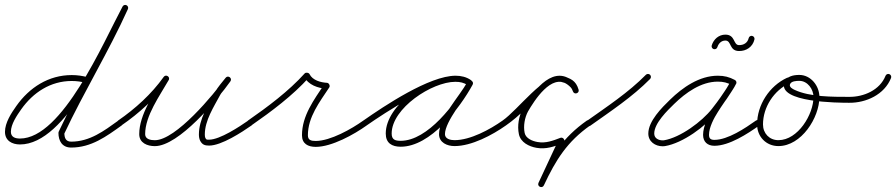

<svg xmlns="http://www.w3.org/2000/svg" viewBox="-24 -576 3636 779"><path d="M340.6 -247.9C342.3 -254.3 338.5 -260.9 332.1 -262.6C310.1 -268.4 289.8 -271.4 266.9 -271.4C173.3 -271.4 95.2 -221.1 42.2 -145.9C21.8 -117.1 -3.8 -78.1 -3.8 -41.2C-3.8 -5.4 24.7 10.1 57 10.1C246 10.1 410.5 -381.6 494.6 -538.3C497.7 -544.2 495.5 -551.4 489.7 -554.6C483.8 -557.7 476.6 -555.5 473.4 -549.7C394.7 -402.9 229 -13.9 57 -13.9C38.2 -13.9 20.2 -19.4 20.2 -41.2C20.2 -72.3 44.8 -107.9 61.8 -132.1C110.3 -200.9 181.2 -247.4 266.9 -247.4C287.8 -247.4 306 -244.7 325.9 -239.4C332.3 -237.7 338.9 -241.5 340.6 -247.9ZM488.9 -554.9C482.9 -557.7 475.8 -555 473.1 -548.9C395.2 -376.2 294.7 -213.8 214.3 -42.1C214.2 -41.9 213.9 -40.7 213.6 -39.5C213.4 -38.4 213.1 -37.2 213.1 -37C213.1 -4.1 228.4 22.7 264.6 22.7C346.1 22.7 407.3 -22.1 470 -67.3C475.4 -71.1 476.6 -78.6 472.7 -84C468.9 -89.4 461.4 -90.6 456 -86.7C397.7 -44.8 340.4 -1.3 264.6 -1.3C242.3 -1.3 237.1 -17.5 237.1 -37C237.1 -37.2 236.8 -35.8 236.5 -34.5C236.2 -33.1 235.9 -31.7 236 -31.9C316.5 -203.7 417 -366.3 494.9 -539.1C497.7 -545.1 495 -552.2 488.9 -554.9Z M468.8 -67.1C468.8 -67.1 468.8 -67.1 468.8 -67.1C540.9 -116.7 608.9 -178.5 659.8 -250C664.2 -256.2 661 -262.8 655.8 -266.1C650.6 -269.4 643.3 -269.5 639.6 -262.9C600.7 -194.7 540.9 -111.7 540.9 -31.7C540.9 4 573.6 16.9 604.2 16.9C701.5 16.9 857.7 -171.4 910.8 -246C915.3 -252.4 912.9 -259 908.2 -262.6C903.5 -266.1 896.5 -266.6 891.6 -260.5C876.9 -241.9 860.3 -223.5 848.6 -203C848.6 -203 848.5 -202.9 848.5 -202.8C848.5 -202.7 848.4 -202.7 848.4 -202.7C820.1 -149.7 783 -92 783 -30.3C783 -21.5 784.3 -12.5 788.3 -4.5C788.3 -4.5 788.4 -4.4 788.4 -4.4C788.5 -4.3 788.5 -4.2 788.5 -4.2C796.9 11 806.8 14.7 824.4 14.7C874.5 14.7 957.3 -39.5 996.9 -67.2C1002.3 -71 1003.6 -78.5 999.8 -83.9C996 -89.3 988.5 -90.6 983.1 -86.8C983.1 -86.8 983.1 -86.8 983.1 -86.8C948.4 -62.6 868.1 -9.3 824.4 -9.3C814.3 -9.3 813.3 -8.9 809.5 -15.8C809.5 -15.8 809.5 -15.7 809.6 -15.6C809.6 -15.5 809.7 -15.5 809.7 -15.5C807.4 -19.9 807 -25.4 807 -30.3C807 -87.3 843.4 -142.3 869.6 -191.3C869.6 -191.3 869.5 -191.3 869.5 -191.2C869.5 -191.1 869.4 -191 869.4 -191C880.5 -210.5 896.4 -228 910.4 -245.5C915.2 -251.6 912.7 -258.4 907.8 -262.1C902.9 -265.7 895.7 -266.3 891.2 -260C844.2 -193.7 689.7 -7.1 604.2 -7.1C587.8 -7.1 564.9 -10.9 564.9 -31.7C564.9 -106.4 624 -187.1 660.4 -251.1C664.2 -257.7 661.3 -264 656.4 -267.1C651.6 -270.2 644.6 -270.1 640.2 -264C590.9 -194.7 525 -134.9 455.2 -86.9C449.7 -83.1 448.4 -75.7 452.1 -70.2C455.9 -64.7 463.3 -63.4 468.8 -67.1Z M995.8 -67.1C995.8 -67.1 995.8 -67.1 995.8 -67.1C1076.6 -123.2 1164.2 -188.7 1229.9 -262C1232.3 -264.6 1226.6 -266.9 1220.7 -267.7C1214.8 -268.5 1208.7 -267.9 1210.2 -264.7C1226.6 -231.4 1266.5 -217.9 1301.4 -216C1305.4 -215.8 1304.1 -222.1 1301.3 -227.7C1298.6 -233.2 1294.2 -238 1292 -234.6C1250.1 -171.1 1201.2 -106.9 1201.2 -27.1C1201.2 7.4 1225.8 19.9 1257.1 19.9C1322.1 19.9 1412.5 -30.3 1464 -67.2C1469.4 -71.1 1470.6 -78.6 1466.8 -84C1462.9 -89.4 1455.4 -90.6 1450 -86.8C1450 -86.8 1450 -86.8 1450 -86.8C1402.9 -53 1316.6 -4.1 1257.1 -4.1C1239.2 -4.1 1225.2 -6.8 1225.2 -27.1C1225.2 -101.3 1273 -162.3 1312 -221.4C1314.2 -224.7 1313.9 -229.3 1312 -233C1310.1 -236.8 1306.7 -239.8 1302.6 -240C1277 -241.4 1244 -250.3 1231.8 -275.3C1230.2 -278.5 1226.5 -280.4 1222.5 -281C1218.6 -281.5 1214.4 -280.6 1212.1 -278C1147.6 -206.2 1061.3 -141.9 982.2 -86.9C976.7 -83.1 975.4 -75.6 979.1 -70.2C982.9 -64.7 990.4 -63.4 995.8 -67.1Z M1447.2 -70.1C1451 -64.7 1458.4 -63.4 1463.9 -67.2C1539.9 -120.2 1730.5 -244.8 1824.6 -244.8C1841.5 -244.8 1859.1 -241.2 1873 -231.2C1879.2 -226.8 1885.8 -229.9 1889.1 -235.1C1892.5 -240.3 1892.6 -247.6 1886 -251.4C1865.1 -263.5 1848.1 -268.1 1823.3 -268.1C1715.1 -268.1 1541.1 -150.4 1541.1 -34.2C1541.1 4.5 1566 19.3 1601.7 19.3C1722.8 19.3 1841.2 -136.7 1893.5 -232.2C1897.4 -239.3 1894 -245.6 1888.8 -248.5C1883.5 -251.4 1876.3 -250.8 1872.5 -243.8C1839.3 -183.3 1757.3 -98.5 1757.3 -31.6C1757.3 2.7 1790.4 16.7 1820 16.7C1889.7 16.7 1973.3 -27.9 2028.9 -67.2C2034.3 -71 2035.6 -78.5 2031.8 -83.9C2028 -89.3 2020.5 -90.6 2015.1 -86.8C2015.1 -86.8 2015.1 -86.8 2015.1 -86.8C1963.7 -50.5 1884.4 -7.3 1820 -7.3C1804.6 -7.3 1781.3 -12 1781.3 -31.6C1781.3 -83.4 1865 -180.2 1893.5 -232.2C1897.4 -239.2 1894 -245.6 1888.8 -248.5C1883.5 -251.4 1876.3 -250.8 1872.5 -243.8C1825.1 -157.2 1712.1 -4.7 1601.7 -4.7C1579.2 -4.7 1565.1 -9.2 1565.1 -34.2C1565.1 -136.6 1728.8 -244.1 1823.3 -244.1C1844 -244.1 1856.8 -240.6 1874 -230.6C1880.6 -226.8 1886.9 -229.6 1890.1 -234.5C1893.2 -239.4 1893.2 -246.3 1887 -250.8C1868.9 -263.7 1846.6 -268.8 1824.6 -268.8C1718.2 -268.8 1535 -146.1 1450.1 -86.8C1444.7 -83 1443.4 -75.6 1447.2 -70.1Z M2373.8 -83.9C2370 -89.3 2362.5 -90.6 2357.1 -86.8C2259.7 -18.2 2211.1 58.7 2160.9 165.9C2157.5 173.1 2161.2 179.3 2166.7 181.9C2172.1 184.4 2179.2 183.3 2182.6 176.1C2210 117.2 2237.5 58.3 2264.9 -0.5C2267.1 -5.1 2265.6 -10 2262.5 -13.4C2259.3 -16.8 2254.5 -18.6 2249.8 -16.8C2219.4 -5.2 2190.4 6.2 2157.1 0.2C2157.1 0.2 2157.1 0.2 2157 0.2C2157 0.2 2157 0.2 2157 0.2C2136.9 -3.2 2109.5 -13.9 2104.7 -36.5C2098.8 -64.9 2104.8 -98.9 2118.5 -124.3C2118.5 -124.3 2118.5 -124.2 2118.5 -124.1C2118.4 -124.1 2118.4 -124 2118.4 -124C2142.9 -166.4 2214 -279.8 2277.9 -233.3C2277.9 -233.3 2278 -233.2 2278.1 -233.2C2278.2 -233.1 2278.3 -233 2278.3 -233C2283.2 -229.8 2287.4 -225.6 2291.5 -221.5C2291.5 -221.5 2291.4 -221.6 2291.3 -221.7C2291.2 -221.9 2291.1 -222 2291.1 -222C2296 -216.6 2298.3 -211.5 2300.7 -204.9C2303.4 -197.6 2310.1 -195.8 2315.7 -197.6C2321.3 -199.4 2325.7 -204.9 2323.5 -212.4C2312.6 -249.6 2290.5 -258.3 2257.2 -267.6C2257.2 -267.6 2256.8 -267.7 2256.3 -267.7C2255.8 -267.8 2255.4 -267.9 2255.4 -267.9C2183 -276.2 2078.9 -131.3 2015.1 -86.8C2009.7 -83.1 2008.4 -75.6 2012.2 -70.1C2015.9 -64.7 2023.4 -63.4 2028.9 -67.2C2056.5 -86.4 2081.9 -108.4 2105.8 -132.1C2140.8 -166.7 2197.8 -250.4 2252.6 -244.1C2252.7 -244.1 2252.2 -244.2 2251.7 -244.3C2251.2 -244.4 2250.7 -244.4 2250.8 -244.4C2275.6 -237.5 2292.1 -234.3 2300.5 -205.6C2302.7 -198.2 2309.7 -196.4 2315.5 -198.3C2321.3 -200.2 2325.9 -205.8 2323.3 -213.1C2319.8 -222.7 2315.9 -230.3 2308.9 -238C2308.9 -238 2308.8 -238.1 2308.7 -238.3C2308.6 -238.4 2308.5 -238.5 2308.5 -238.5C2303.2 -243.7 2297.9 -248.8 2291.7 -253C2291.7 -253 2291.8 -252.9 2291.9 -252.8C2292 -252.8 2292.1 -252.7 2292.1 -252.7C2211.5 -311.3 2131.1 -194.1 2097.6 -136C2097.6 -136 2097.6 -135.9 2097.5 -135.9C2097.5 -135.8 2097.5 -135.7 2097.5 -135.7C2081 -105.4 2074.1 -65.5 2081.3 -31.5C2088.2 1.6 2122.4 18.7 2153 23.8C2153 23.8 2153 23.8 2153 23.8C2152.9 23.8 2152.9 23.8 2152.9 23.8C2190.9 30.6 2223.5 18.9 2258.3 5.6C2263 3.8 2260.3 -2.5 2255.9 -7.3C2251.4 -12 2245.3 -15.2 2243.2 -10.7C2215.7 48.2 2188.3 107.1 2160.8 165.9C2157.5 173.2 2161.2 179.3 2166.6 181.9C2172.1 184.4 2179.2 183.3 2182.6 176.1C2231.1 72.6 2277 -1 2370.9 -67.2C2376.3 -71 2377.6 -78.5 2373.8 -83.9Z M2354.2 -68.7C2358.1 -63.3 2365.5 -62 2371 -65.9C2453.7 -124.7 2542.2 -183.1 2613.6 -255.6C2618.2 -260.3 2618.1 -267.9 2613.4 -272.6C2608.7 -277.2 2601.1 -277.1 2596.4 -272.4C2596.4 -272.4 2596.4 -272.4 2596.4 -272.4C2526.1 -200.9 2438.6 -143.4 2357 -85.4C2351.6 -81.6 2350.4 -74.1 2354.2 -68.7Z M2962.6 -235.5C2965.7 -241.3 2963.4 -248.6 2957.5 -251.6C2934.3 -263.7 2915.2 -268.8 2888.3 -268.8C2813.7 -268.8 2746 -221.6 2694.6 -171.6C2661.4 -139.3 2606.4 -84.8 2606.4 -34.1C2606.4 -1.4 2634.4 17.5 2664.8 17.5C2667.9 17.5 2670.9 17.3 2674 16.8C2746.5 4.7 2839.5 -63.5 2883.5 -119.6C2912.4 -156.6 2938.9 -193.2 2961.5 -234.2C2965.3 -241 2961.7 -247.3 2956.3 -250.1C2950.8 -252.9 2943.6 -252.3 2940.2 -245.3C2936.9 -238.4 2933.3 -232 2929 -225.7C2929 -225.7 2928.9 -225.5 2928.9 -225.4C2928.8 -225.3 2928.7 -225.2 2928.7 -225.2C2925.3 -219.6 2921.7 -214.1 2918 -208.7C2918 -208.7 2918 -208.6 2918 -208.6C2918 -208.6 2918 -208.6 2918 -208.6C2901.9 -184 2884.4 -160.2 2868.8 -135.4C2868.8 -135.4 2868.8 -135.4 2868.9 -135.4C2868.9 -135.5 2868.9 -135.5 2868.9 -135.5C2850 -106.1 2828.6 -64.2 2828.6 -28.9C2828.6 -0.6 2846.6 15.5 2874.5 15.5C2934.8 15.5 3008.9 -33.1 3057 -67.2C3062.4 -71.1 3063.6 -78.5 3059.8 -84C3055.9 -89.4 3048.5 -90.6 3043 -86.8C2999.7 -56 2929 -8.5 2874.5 -8.5C2859.8 -8.5 2852.6 -13.8 2852.6 -28.9C2852.6 -59.2 2872.9 -97.3 2889.1 -122.5C2889.1 -122.5 2889.1 -122.5 2889.1 -122.6C2889.2 -122.6 2889.2 -122.6 2889.2 -122.6C2904.6 -147.4 2922 -171 2938 -195.4C2938 -195.4 2938 -195.4 2938 -195.4C2938 -195.4 2938 -195.3 2938 -195.3C2941.8 -201.1 2945.7 -206.9 2949.3 -212.8C2949.3 -212.8 2949.2 -212.7 2949.1 -212.6C2949.1 -212.5 2949 -212.3 2949 -212.3C2953.8 -219.6 2958 -226.9 2961.8 -234.7C2965.2 -241.8 2961.8 -247.9 2956.5 -250.6C2951.3 -253.4 2944.3 -252.6 2940.5 -245.8C2918.5 -205.9 2892.7 -170.4 2864.5 -134.4C2824.3 -83 2736.5 -17.9 2670 -6.8C2668.3 -6.5 2666.5 -6.5 2664.8 -6.5C2647.7 -6.5 2630.4 -15 2630.4 -34.1C2630.4 -76.2 2684.2 -127.9 2711.4 -154.4C2757.9 -199.7 2820.3 -244.8 2888.3 -244.8C2911.4 -244.8 2926.7 -240.6 2946.5 -230.4C2952.3 -227.3 2959.6 -229.6 2962.6 -235.5Z M2886.6 -384.7C2886.6 -384.7 2886.6 -384.7 2886.6 -384.7C2891.3 -399.8 2902.7 -411.4 2919.1 -411.5C2919.1 -411.5 2919.1 -411.5 2919.1 -411.5C2919.1 -411.5 2919.1 -411.5 2919.1 -411.5C2944.8 -411.4 2933.8 -369.5 2973.9 -369C2973.9 -369 2973.8 -369 2973.8 -369C2973.7 -369 2973.7 -369 2973.7 -369C3003.9 -368.2 3030.1 -385.8 3037 -415.9C3038.5 -422.4 3034.5 -428.8 3028 -430.3C3021.6 -431.8 3015.1 -427.8 3013.6 -421.3C3013.6 -421.3 3013.6 -421.3 3013.6 -421.3C3009.3 -402.3 2993.2 -392.5 2974.3 -393C2974.3 -393 2974.3 -393 2974.2 -393C2974.2 -393 2974.1 -393 2974.1 -393C2950.3 -393.3 2960.1 -435.4 2919.1 -435.5C2919.1 -435.5 2919.1 -435.5 2919.1 -435.5C2919.1 -435.5 2919.1 -435.5 2919.1 -435.5C2892.1 -435.4 2871.4 -416.9 2863.7 -391.8C2861.8 -385.4 2865.3 -378.7 2871.6 -376.8C2878 -374.8 2884.7 -378.4 2886.6 -384.7Z M3169.3 -260.4C3169.3 -260.4 3169.3 -260.4 3169.3 -260.4C3097.5 -227.1 3047.7 -150.4 3047.7 -71.2C3047.7 -21.8 3084.3 16.7 3134.2 16.7C3227.2 16.7 3300.6 -98.2 3300.6 -182.5C3300.6 -227.5 3265.9 -272 3219 -272C3195.8 -272 3167.4 -266.9 3158.7 -242C3158.7 -242 3158.7 -242 3158.7 -242C3158.7 -242 3158.7 -242 3158.7 -242C3129.2 -159.5 3380.6 -159.1 3421 -159C3427.6 -159 3433 -164.4 3433 -171C3433 -177.6 3427.6 -183 3421 -183C3421 -183 3421 -183 3421 -183C3353.8 -183.1 3262.4 -182.4 3200.5 -211.1C3192.3 -214.9 3177.2 -222.5 3181.3 -234C3181.3 -234 3181.3 -234 3181.3 -234C3181.3 -234 3181.3 -234 3181.3 -234C3185.9 -247.1 3207.6 -248 3219 -248C3252.5 -248 3276.6 -214.2 3276.6 -182.5C3276.6 -111.7 3213.5 -7.3 3134.2 -7.3C3097.5 -7.3 3071.7 -34.9 3071.7 -71.2C3071.7 -141.1 3116 -209.2 3179.4 -238.6C3185.4 -241.4 3188 -248.5 3185.3 -254.5C3182.5 -260.5 3175.3 -263.1 3169.3 -260.4Z M3420.9 -159C3420.9 -159 3420.9 -159 3420.9 -159C3489.9 -158.2 3564.5 -192.1 3591.2 -259.6C3593.6 -265.7 3590.6 -272.7 3584.4 -275.2C3578.3 -277.6 3571.3 -274.6 3568.8 -268.4C3545.9 -210.4 3480.1 -182.3 3421.1 -183C3414.5 -183.1 3409.1 -177.8 3409 -171.1C3408.9 -164.5 3414.2 -159.1 3420.9 -159Z"/></svg>

Font: FRB American Cursive Guidelines Arrows Light
Style: Italic
Weight: 300
Italic angle: -25°
Version: Version 2.0;Modular Font Editor K font №1